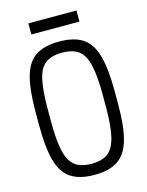

<svg xmlns="http://www.w3.org/2000/svg" viewBox="-141 -1052 882 1152"><g transform="rotate(-15 300.0 -476.5)"><path d="M300 14Q208 14 154 -22Q100 -58 77.5 -139.5Q55 -221 55 -360V-440Q55 -579 77.5 -661Q100 -743 154 -778.5Q208 -814 300 -814Q393 -814 446.5 -778.5Q500 -743 523 -661Q546 -579 546 -440V-360Q546 -221 523 -139.5Q500 -58 446.5 -22Q393 14 300 14ZM300 -55Q366 -55 402.5 -83Q439 -111 455 -177.5Q471 -244 471 -360V-440Q471 -557 455 -623.5Q439 -690 402.5 -717.5Q366 -745 300 -745Q235 -745 197.5 -717.5Q160 -690 145 -623.5Q130 -557 130 -440V-360Q130 -244 145.5 -177.5Q161 -111 198.5 -83Q236 -55 300 -55ZM151 -898V-967H450V-898Z"/></g></svg>

Font: Victor Mono
Style: Regular
Weight: 400
Monospace: yes
Designer: Rune Bjørnerås
Version: Version 1.561;gftools[0.9.30]